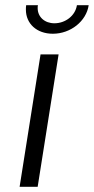

<svg xmlns="http://www.w3.org/2000/svg" viewBox="-20 -714 359 734"><path d="M182 -585C250 -585 310 -633 319 -694H274C268 -654 230 -625 188 -625C151 -625 124 -649 124 -683C124 -687 124 -690 125 -694H80C79 -688 79 -683 79 -677C79 -624 120 -585 182 -585ZM55 0H124L204 -506H135Z"/></svg>

Font: Arthouse Owned
Style: Italic
Weight: 400
Italic angle: -10°
Designer: Jeremy Tribby
Foundry: Tribby Type
Version: Version 1.000;PS 001.000;hotconv 1.0.88;makeotf.lib2.5.64775